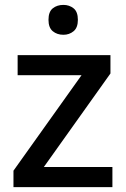

<svg xmlns="http://www.w3.org/2000/svg" viewBox="-20 -764 515 784"><path d="M439 0H35V-67L313 -457H52V-539H431V-464L159 -82H439ZM239 -744Q263 -744 280.5 -730Q298 -716 298 -683Q298 -651 280.5 -636.5Q263 -622 239 -622Q213 -622 195.5 -636.5Q178 -651 178 -683Q178 -716 195.5 -730Q213 -744 239 -744Z"/></svg>

Font: Noto Sans Arabic Med
Style: Regular
Weight: 500
Designer: Monotype Design Team, Nadine Chahine, Nizar Qandah and Khaled Hosny
Foundry: Monotype Imaging Inc.
Version: Version 2.012; ttfautohint (v1.8.4.7-5d5b)